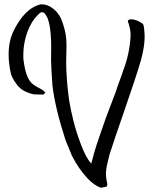

<svg xmlns="http://www.w3.org/2000/svg" viewBox="-20 -881 719 901"><path d="M97.7 -816.4Q130.9 -851.1 171.4 -860.8Q171.4 -860.8 174.3 -860.8Q203.1 -860.8 227.8 -841.8Q252.4 -822.8 266.1 -794.4Q287.1 -742.7 290.5 -700.7Q292 -682.6 292 -664.6Q292 -647.5 291.5 -639.2Q290.5 -606.9 290.5 -591.8Q290.5 -511.7 304.2 -411.6Q311.5 -366.7 324.7 -313.5Q337.9 -260.3 361.1 -199.7Q384.3 -139.2 408.2 -113.3Q423.8 -172.9 433.6 -202.6Q440.9 -225.1 455.6 -266.6Q470.2 -308.1 475.6 -324.2Q484.4 -345.7 500 -388.7Q515.6 -431.6 524.4 -453.1Q529.3 -470.2 541.3 -502Q553.2 -533.7 557.6 -548.8Q587.9 -626 592.8 -711.4Q592.8 -711.9 592.8 -720.7Q592.8 -743.7 580.1 -780.8Q579.6 -782.7 580.1 -784.2Q580.6 -785.6 582 -786.6Q583.5 -787.6 584.7 -788.1Q585.9 -788.6 588.1 -789.3Q590.3 -790 590.8 -790.5H594.7Q619.6 -790.5 649.9 -769.5Q653.3 -765.1 654.5 -759.5Q655.8 -753.9 656.2 -746.3Q656.7 -738.8 657.2 -735.4Q658.7 -721.7 658.7 -708Q658.7 -660.2 640.6 -595.7Q616.7 -514.6 565.2 -366.5Q513.7 -218.3 494.1 -156.2Q493.2 -152.3 488.8 -134.5Q484.4 -116.7 482.7 -109.4Q481 -102.1 479 -88.6Q477.1 -75.2 477.1 -64Q477.1 -47.9 480.5 -33.7Q480.5 -31.2 482.2 -24.7Q483.9 -18.1 483.4 -13.4Q482.9 -8.8 479.5 -4.9Q476.6 -3.9 453.6 0Q424.3 -9.3 391.6 -43Q348.6 -88.9 317.4 -150.4Q312.5 -163.1 302.2 -187.5Q292 -211.9 287.1 -224.6Q237.3 -379.4 226.1 -480.5Q219.7 -571.3 219.7 -598.1V-606Q219.7 -615.7 220 -634.8Q220.2 -653.8 220.2 -663.1Q220.2 -682.1 219.7 -691.4Q216.8 -762.2 203.6 -794.9Q198.2 -808.1 189 -818.4Q185.1 -823.2 178.2 -823.7Q171.4 -824.2 167 -819.8Q138.2 -794.9 120.1 -757.8Q89.4 -694.8 89.4 -619.1Q89.4 -608.4 89.8 -603Q96.7 -546.4 110.4 -517.6Q121.1 -495.6 135.5 -484.9Q149.9 -474.1 166.3 -466.3Q182.6 -458.5 192.9 -446.8Q189.5 -443.4 184.6 -437.5H160.6Q144.5 -437.5 136.7 -438.5Q84.5 -451.2 61.5 -481Q44.4 -503.4 37.6 -518.1Q30.8 -532.7 26.4 -557.6Q20.5 -593.8 20.5 -625Q20.5 -665.5 29.8 -699.2Q37.6 -727.5 57.1 -761Q76.7 -794.4 97.7 -816.4Z"/></svg>

Font: Avessa
Style: Medium
Weight: 500
Designer: Arman Khorramak
Foundry: Arman Khorramak
Version: Version 1.000; ttfautohint (v1.8.1)